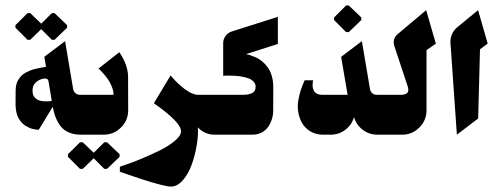

<svg xmlns="http://www.w3.org/2000/svg" viewBox="-20 -491 1817 700"><path d="M90.3 -346 130.3 -384.7 169 -346H179L224.7 -390V-399.3L179 -443H169L130.3 -404.7L90.3 -443H80.3L36.3 -399.3V-390L80.3 -346ZM99 -153.7Q96.3 -176 109 -189Q121.7 -202 141 -204.7Q155 -206.3 157 -194L168.7 -123.3Q166 -122.7 161.7 -122Q157.3 -121.3 146 -121.5Q134.7 -121.7 125.7 -124Q116.7 -126.3 108.5 -133.8Q100.3 -141.3 99 -153.7ZM273.7 0H334.7V-145.3H271.3Q257.3 -145.3 249.7 -157.7Q247.3 -162 246.7 -166.3L217.3 -341L141.7 -284L147.7 -247.3Q136 -245.7 128 -244Q120 -242.3 109 -239.8Q98 -237.3 90.2 -234Q82.3 -230.7 73.3 -226Q64.3 -221.3 58.3 -215Q52.3 -208.7 47.2 -200.8Q42 -193 39.5 -182.7Q37 -172.3 37 -160L36.7 -111Q36.7 -95.7 39.5 -82.7Q42.3 -69.7 47.3 -60.7Q52.3 -51.7 58.7 -44.5Q65 -37.3 72 -33Q79 -28.7 86 -25.5Q93 -22.3 99.3 -21Q105.7 -19.7 110.7 -18.8Q115.7 -18 118.3 -18H121.3L172.3 -101.7Q175.7 -85 179.7 -72Q183.7 -59 191.7 -44.8Q199.7 -30.7 210 -21.3Q220.3 -12 236.7 -6Q253 0 273.7 0Z M281.7 124.7 321.7 86 360.3 124.7H370.3L416 80.7V71.3L370.3 27.7H360.3L321.7 66L281.7 27.7H271.7L227.7 71.3V80.7L271.7 124.7ZM288 0H358.3Q395 0 421.2 -26.2Q447.3 -52.3 447.3 -89L447 -211.3Q447 -224.3 443.7 -238.5Q440.3 -252.7 435.7 -263.3Q431 -274 426.2 -282.7Q421.3 -291.3 418.2 -296Q415 -300.7 415 -300.7L339 -241Q341.3 -239 345 -235.7Q348.7 -232.3 358.2 -221.5Q367.7 -210.7 374.8 -200Q382 -189.3 388 -174.2Q394 -159 394 -145.3H288Z M701.3 -26.7Q702.3 -25.7 704 -23.8Q705.7 -22 711.5 -17.3Q717.3 -12.7 723.7 -9.2Q730 -5.7 740 -2.8Q750 0 760.3 0H806.7V-145.3H702Q695 -145.3 687.2 -147.8Q679.3 -150.3 672 -154.3Q664.7 -158.3 657 -163.7Q649.3 -169 642.5 -174.8Q635.7 -180.7 629.5 -186.5Q623.3 -192.3 618.3 -197.7Q613.3 -203 609.7 -207Q606 -211 604 -213.7L602 -216L541 -114.7Q541 -114.7 570.7 -93Q640 -39.7 640 -12.7Q640 3.7 617 22.8Q594 42 561.2 58Q528.3 74 495.7 87.7Q463 101.3 440 109L417 116.7V135.3Q417 135.3 496.7 162.3Q581 189.3 603.3 189.3Q626.3 189.3 646.5 166.3Q666.7 143.3 678.8 109.5Q691 75.7 697.2 38.8Q703.3 2 701.3 -26.7Z M759.7 0H900.3Q919 0 934 -7.8Q949 -15.7 957.8 -28.7Q966.7 -41.7 971.3 -56.7Q976 -71.7 976 -87.3L976.3 -173.3Q976.3 -195.7 970.8 -214.3Q965.3 -233 956.5 -245Q947.7 -257 937 -266.3Q926.3 -275.7 915.5 -280.5Q904.7 -285.3 895.8 -288.5Q887 -291.7 881.7 -292.7L876 -293.3L993 -330.7V-429.7L824.3 -376Q810.7 -371.3 802.2 -359.7Q793.7 -348 793.7 -333.7V-214.7Q796 -215 800.3 -215.2Q804.7 -215.3 817 -215.3Q829.3 -215.3 840.5 -214.5Q851.7 -213.7 865.3 -211Q879 -208.3 888.8 -204.2Q898.7 -200 905.3 -192.5Q912 -185 912 -175Q912 -158.3 899.7 -151.8Q887.3 -145.3 865.3 -145.3H759.7Z M1241.7 -374H1251.7L1297.3 -418V-427.3L1251.7 -471H1241.7L1198 -427.3V-418ZM1185.7 0Q1215.7 0 1239.2 -18Q1262.7 -36 1270.7 -64.3Q1278.7 -36 1302.2 -18Q1325.7 0 1355.7 0H1417V-145.3H1353.7Q1338.7 -145.3 1331.7 -158Q1329.7 -162 1329 -166L1299.3 -341L1223.7 -283.7L1247.3 -145.3H1154.3Q1144.7 -145.3 1137.7 -148.3Q1130.7 -151.3 1127.2 -155.8Q1123.7 -160.3 1121.8 -166.3Q1120 -172.3 1119.7 -177.3Q1119.3 -182.3 1120 -187.8Q1120.7 -193.3 1121 -195.3Q1121.3 -197.3 1121.7 -198.3H1090.7Q1082 -179.3 1076.5 -162.2Q1071 -145 1067.5 -124.5Q1064 -104 1067.2 -83.5Q1070.3 -63 1080 -44.7Q1091 -24.3 1111.3 -12.2Q1131.7 0 1156.3 0Z M1370.3 0H1446.3Q1483 0 1509 -26.2Q1535 -52.3 1535 -89V-308L1569 -332L1533.7 -454L1430.3 -367Q1409.3 -349.3 1418 -322.3L1466.3 -176.3Q1471.3 -161 1465.7 -153.2Q1460 -145.3 1439.7 -145.3H1370.3Z M1645.7 0 1723.3 -59 1730 -311.3 1758 -332 1723 -454 1646.7 -391.3Q1634 -380.7 1627.5 -365.5Q1621 -350.3 1622.3 -334Z"/></svg>

Font: Jomhuria
Style: Regular
Weight: 400
Designer: Arabic design by Kourosh Beigpour, Latin design by Eben Sorkin, engineering by Lasse Fister and Khaled Hosney
Version: Version 1.0000